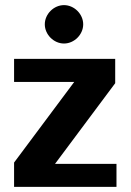

<svg xmlns="http://www.w3.org/2000/svg" viewBox="-20 -730 510 750"><path d="M435 0V-90H195L430 -405V-500H35V-410H270L35 -95V0ZM230 -710C190 -710 155 -675 155 -635C155 -595 190 -560 230 -560C270 -560 305 -595 305 -635C305 -675 270 -710 230 -710Z"/></svg>

Font: Scada
Style: Bold
Weight: 700
Designer: Jovanny Lemonad
Foundry: Jovanny Lemonad
Version: Version 3.005